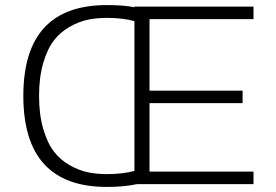

<svg xmlns="http://www.w3.org/2000/svg" viewBox="-20 -726 1090 757"><path d="M401 11Q72 11 72 -348Q72 -706 401 -706Q467.5 -706 510 -697.5V-700H979.5V-650.5H569.5V-368.5H936.5V-319.5H569.5V-49.5H979.5V0H520Q470 11 401 11ZM134 -348Q134 -274 150.5 -217.8Q167 -161.5 192.8 -128.2Q218.5 -95 255 -74.5Q291.5 -54 326.2 -46.8Q361 -39.5 401 -39.5Q462 -39.5 510 -52V-642.5Q465 -655.5 401 -655.5Q361 -655.5 326.2 -648.2Q291.5 -641 255 -620.5Q218.5 -600 192.8 -567Q167 -534 150.5 -477.8Q134 -421.5 134 -348Z"/></svg>

Font: League Mono Extended UltraLight
Style: Regular
Weight: 200
Width: 9
Designer: Tyler Finck
Foundry: The League of Moveable Type / Tyler Finck
Version: Version 2.210